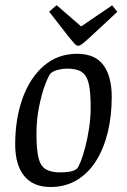

<svg xmlns="http://www.w3.org/2000/svg" viewBox="-20 -724 498 753"><path d="M178.4 9.4Q109.9 9.4 74.8 -34.1Q39.6 -77.6 39.6 -157.9Q39.6 -258 68.6 -338.5Q97.5 -419 152.1 -466Q206.6 -513 282.2 -513Q352.9 -513 385.5 -468.6Q418.2 -424.2 418.2 -344.1Q418.2 -269 402.5 -204.6Q386.7 -140.3 356.3 -92.2Q325.9 -44.1 280.9 -17.4Q236 9.4 178.4 9.4ZM216.1 -47.9Q233.1 -47.9 251.4 -50.4Q269.7 -52.9 281 -62Q287.3 -67.5 296.4 -90.1Q305.4 -112.7 314.2 -146.4Q323 -180.1 329.3 -220.8Q335.6 -261.6 335.6 -304.2Q335.6 -362.9 328 -395.7Q320.3 -428.4 300.7 -441.7Q281.1 -454.9 243.3 -454.9Q226.3 -454.9 207.4 -450.2Q188.5 -445.4 178.7 -436.4Q171.3 -428.7 157.8 -393.9Q144.3 -359.1 133.7 -307.8Q123 -256.4 123 -198.7Q123 -138.5 130.8 -105.7Q138.6 -72.9 159.1 -60.4Q179.7 -47.9 216.1 -47.9ZM286.8 -544.5Q279.8 -544.5 271.4 -553.6Q263.1 -562.6 250.8 -578L172.8 -678.2L202 -703.8L298.3 -620.4L420 -703.2L440 -677.5L341.1 -585.6Q314.9 -561.3 304 -552.9Q293 -544.5 286.8 -544.5Z"/></svg>

Font: Faustina Light
Style: Italic
Weight: 300
Italic angle: -8°
Designer: Alfonso Garcia
Foundry: http://www.omnibus-type.com
Version: Version 1.200